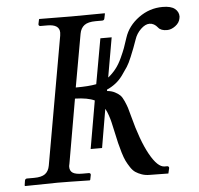

<svg xmlns="http://www.w3.org/2000/svg" viewBox="-49 -701 778 752"><g transform="rotate(-5 340.0 -325.0)"><path d="M333 -121.1H288.1L320.8 -309.1Q294.4 -321.8 244.1 -323.2L200.2 -70.8Q198.2 -63 198.2 -59.1Q198.2 -42.5 209.7 -35.2Q221.2 -27.8 247.1 -27.8H272.9Q276.4 -27.8 278.3 -25.6Q280.3 -23.4 279.8 -20L275.9 -1L273.9 1Q188 -1 147.9 -1L20 1L18.1 -1L21 -20Q22.5 -27.8 29.8 -27.8H57.1Q86.9 -27.8 101.1 -38.3Q115.2 -48.8 119.1 -70.8L208 -574.2Q208 -576.2 208.5 -580.1Q209 -584 209 -585.9Q209 -618.2 161.1 -618.2H133.8Q130.9 -618.2 128.7 -620.4Q126.5 -622.6 127 -626L130.9 -645L132.8 -646Q219.7 -645 258.8 -645L388.2 -646L390.1 -645L386.2 -626Q384.8 -618.2 377 -618.2H351.1Q321.3 -618.2 306.6 -607.2Q292 -596.2 288.1 -574.2L251 -366.2Q302.2 -366.2 332 -372.1L363.8 -549.8H408.2L380.9 -394Q397.9 -407.2 411.6 -424.6Q425.3 -441.9 436.3 -466.1Q447.3 -490.2 452.1 -503.4Q457 -516.6 465.8 -543.9Q480.5 -588.9 522.9 -619.9Q565.4 -650.9 617.2 -650.9Q649.9 -650.9 665 -638.7Q680.2 -626.5 680.2 -607.9Q680.2 -606.9 679.7 -604.7Q679.2 -602.5 679.2 -601.1Q676.3 -583.5 659.9 -571.3Q643.6 -559.1 627 -559.1Q602.5 -559.1 592.8 -571.8Q578.6 -589.8 560.1 -589.8Q543.5 -589.8 525.9 -572.8Q508.3 -555.7 501 -533.2Q492.7 -509.8 489 -500.2Q485.4 -490.7 475.6 -466.8Q465.8 -442.9 457 -429.2Q448.2 -415.5 435.1 -397.5Q421.9 -379.4 406 -367.2Q390.1 -355 372.1 -347.2V-341.8Q389.2 -340.3 402.1 -333.7Q415 -327.1 422.6 -319.6Q430.2 -312 437.3 -295.9Q444.3 -279.8 447.8 -269Q451.2 -258.3 457 -235.8Q482.4 -137.7 512.9 -82.8Q543.5 -27.8 570.8 -27.8H581.1Q584 -27.8 586.2 -25.6Q588.4 -23.4 587.9 -20L583 1L509.8 0Q492.7 0 478.8 -4.9Q464.8 -9.8 454.6 -16.6Q444.3 -23.4 435.3 -37.1Q426.3 -50.8 420.2 -63.2Q414.1 -75.7 407.7 -96.9Q401.4 -118.2 397.2 -135.3Q393.1 -152.3 387.2 -180.2Q381.3 -206.5 378.7 -218.3Q376 -230 370.6 -246.1Q365.2 -262.2 358.9 -272.9Z"/></g></svg>

Font: Common Serif Medium
Style: Italic
Weight: 500
Italic angle: -12°
Designer: Philipp H. Poll, Khaled Hosny
Foundry: Stefan Peev, Context Ltd.
Version: Version 1.026